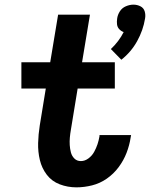

<svg xmlns="http://www.w3.org/2000/svg" viewBox="-20 -798 645 826"><path d="M502 -541Q544 -574 570 -621Q596 -668 604 -718Q607 -734 602.5 -749Q598 -764 584 -771Q570 -778 554 -778Q538 -778 521.5 -771Q505 -764 495.5 -749Q486 -734 484 -718Q482 -705 483.5 -693Q485 -681 493 -672.5Q501 -664 512 -660Q502 -640 488 -621.5Q474 -603 457 -587ZM309 8Q342 8 376 -0.5Q410 -9 439.5 -29.5Q469 -50 490.5 -79Q512 -108 524.5 -140.5Q537 -173 542 -206L544 -217H408Q408 -214 408 -212Q405 -194 399.5 -177.5Q394 -161 385 -144.5Q376 -128 360.5 -116.5Q345 -105 328 -105Q311 -105 300 -116Q289 -127 285 -142.5Q281 -158 280 -174Q279 -190 280.5 -206.5Q282 -223 285 -240L314 -417H474V-530H333L367 -735H230L196 -530H72V-417H177L151 -258Q145 -220 144 -182.5Q143 -145 151.5 -109.5Q160 -74 181.5 -46Q203 -18 237 -5Q271 8 309 8Z"/></svg>

Font: Iosevka Sparkle XBdObl
Style: Regular
Weight: 800
Italic angle: -9°
Designer: Belleve Invis
Foundry: Belleve Invis
Version: Version 4.5.0; ttfautohint (v1.8.3)